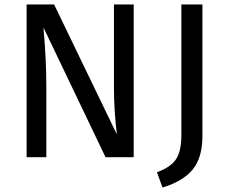

<svg xmlns="http://www.w3.org/2000/svg" viewBox="-20 -709 1028 866"><path d="M583 0H456L176 -585Q189 -441 189 -316V0H100V-689H224L507 -103Q494 -212 494 -313V-689H583ZM713 137 688 68Q752 44 775 7.5Q798 -29 798 -100V-689H893V-96Q893 1 850 54.5Q807 108 713 137Z"/></svg>

Font: Trujillo
Style: Regular
Weight: 400
Designer: Fira Sans original fonts by bBox Type GmbH, Carrois Corporate GbR, & Edenspiekermann AG / Changes by Cristiano Sobral
Foundry: Fira Sans original fonts by bBox Type GmbH, Carrois Corporate GbR, & Edenspiekermann AG / Changes by Cristiano Sobral
Version: Version 4.301;October 17, 2021;FontCreator 14.0.0.2814 64-bi